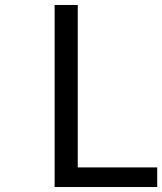

<svg xmlns="http://www.w3.org/2000/svg" viewBox="-20 -753 653 773"><path d="M200 0V-733H293V-79H613V0Z"/></svg>

Font: Source Han Sans Regular
Style: Regular
Weight: 400
Designer: Ryoko NISHIZUKA  (kana & ideographs); Paul D. Hunt (Latin, Greek & Cyrillic); Wenlong ZHANG  (bopomofo); Sandoll Communi
Foundry: Adobe Systems Incorporated
Version: Version 1.00 January 18, 2024, initial release